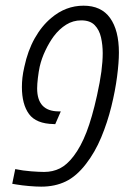

<svg xmlns="http://www.w3.org/2000/svg" viewBox="-20 -660 470 689"><path d="M127.9 9.8Q109.4 9.8 84 7.6Q58.6 5.4 38.6 2L23.9 -0.5L34.7 -53.2Q62.5 -47.4 92 -45.2Q121.6 -43 138.2 -43Q169.4 -43 194.8 -55.7Q220.2 -68.4 244.1 -99.6Q270 -133.3 290.3 -185.5Q310.5 -237.8 328.1 -317.4Q338.9 -366.2 343.8 -403.1Q348.6 -439.9 348.6 -469.2Q348.6 -498.5 342.5 -525.6Q336.4 -552.7 319.8 -569.8Q303.2 -586.9 271.5 -586.9Q242.2 -586.9 217.5 -571.5Q192.9 -556.2 172.9 -529.8Q156.7 -507.8 143.1 -479.2Q129.4 -450.7 122.6 -421.4Q118.7 -403.3 116 -380.6Q113.3 -357.9 113.3 -342.8Q113.3 -260.7 190.4 -260.3H198.2L178.2 -214.4L172.9 -214.8Q109.9 -215.8 84.2 -250.7Q58.6 -285.6 58.6 -347.7Q58.6 -363.8 60.5 -381.6Q62.5 -399.4 67.4 -420.4Q79.6 -478 104.7 -522.7Q129.9 -567.4 164.1 -595.7Q215.8 -639.6 279.8 -639.6Q343.3 -639.6 375 -595.5Q406.7 -551.3 406.7 -471.2Q406.7 -435.5 400.1 -385Q393.6 -334.5 379.6 -277.8Q365.7 -221.2 343.3 -167.2Q320.8 -113.3 288.6 -71.8Q254.4 -27.3 215.8 -8.8Q177.2 9.8 127.9 9.8Z"/></svg>

Font: Open Sans Condensed Light
Style: Italic
Weight: 300
Width: 3
Italic angle: -12°
Designer: Monotype Design Team
Foundry: Monotype Imaging Inc.
Version: Version 3.000; ttfautohint (v1.8.4)